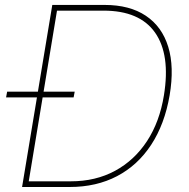

<svg xmlns="http://www.w3.org/2000/svg" viewBox="-20 -747 754 767"><path d="M258.5 0H68.2L188.9 -727.3H397.7Q497.9 -727.3 562.5 -684.1Q627.1 -641 652 -560.2Q676.8 -479.4 657.7 -366.5Q637.8 -250.7 584 -168.7Q530.2 -86.6 447.6 -43.3Q365.1 0 258.5 0ZM94.8 -22.7H262.8Q361.9 -22.7 439.5 -64.6Q517 -106.5 567.5 -183.6Q617.9 -260.7 634.9 -366.5Q661.2 -528.4 599.6 -616.5Q538 -704.5 393.5 -704.5H207.7ZM4.3 -358 8.5 -380.7H278.4L274.1 -358Z"/></svg>

Font: Inter Thin  BETA
Style: Italic
Weight: 100
Italic angle: -9.39999°
Designer: Rasmus Andersson
Foundry: rsms
Version: Version 3.011;git-f93a4a705